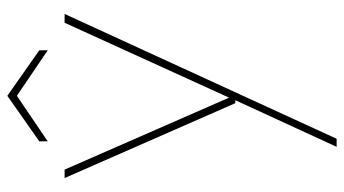

<svg xmlns="http://www.w3.org/2000/svg" viewBox="-227 -490 937 523"><g transform="rotate(-90 241.5 -228.5)"><path d="M103 220 230 -56H222L18 -521H41L237 -73L441 -521H465L125 220ZM118 -567V-590L242 -677L366 -590V-567L242 -651Z"/></g></svg>

Font: DM Sans 10pt Thin
Style: Regular
Weight: 250
Version: Version 4.004;gftools[0.9.30]